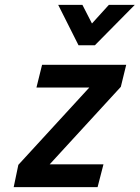

<svg xmlns="http://www.w3.org/2000/svg" viewBox="-20 -765 571 785"><path d="M368 -580H301L218 -745H317L356 -669L425 -745H531ZM129 -407 152 -500H496L474 -410L183 -93H403L379 0H36L55 -91L345 -407Z"/></svg>

Font: Titillium Web
Style: SemiBold Italic
Weight: 600
Italic angle: -13°
Version: Version 1.001;PS 57.000;hotconv 1.0.70;makeotf.lib2.5.55311